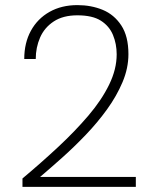

<svg xmlns="http://www.w3.org/2000/svg" viewBox="-20 -732 603 752"><path d="M68 0V-33Q142 -95 208 -156.5Q274 -218 326 -279Q378 -340 407.5 -400.5Q437 -461 437 -519Q437 -560 422.5 -595Q408 -630 375 -651Q342 -672 283 -672Q227 -672 190.5 -648Q154 -624 137 -585Q120 -546 120 -501H75Q75 -564 101 -611.5Q127 -659 174 -685.5Q221 -712 283 -712Q337 -712 382 -693.5Q427 -675 455 -632.5Q483 -590 483 -520Q483 -465 460 -410.5Q437 -356 399.5 -304Q362 -252 316 -204Q270 -156 223.5 -114.5Q177 -73 137 -39H512V0Z"/></svg>

Font: DM Sans 18pt ExtraLight
Style: Regular
Weight: 250
Designer: Colophon Foundry, Jonny Pinhorn
Foundry: Colophon Foundry
Version: Version 4.004;gftools[0.9.30]